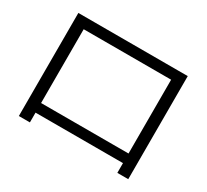

<svg xmlns="http://www.w3.org/2000/svg" viewBox="-140 -902 1217 1131"><g transform="rotate(30 469.0 -336.5)"><path d="M96.7 -686.5H840.8V14.6H766.6V-51.8H171.9V14.6H96.7ZM766.6 -117.2V-619.1H171.9V-117.2Z"/></g></svg>

Font: WEMIX Pretendard Variable
Style: Regular
Weight: 400
Designer: Base glyphs from Inter by Rasmus Andersson; Hangeul glyphs from Noto Sans CJK(Source Han Sans) by Jang Soo-young and Kan
Foundry: Kil Hyung-jin
Version: Version 1.000;Glyphs 3.2 (3208)